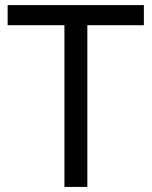

<svg xmlns="http://www.w3.org/2000/svg" viewBox="-20 -734 596 754"><path d="M323 0H233V-635H10V-714H545V-635H323Z"/></svg>

Font: Noto Sans Elymaic
Style: Regular
Weight: 400
Designer: Morgane Pierson
Foundry: Google LLC
Version: Version 1.002; ttfautohint (v1.8.4.7-5d5b)